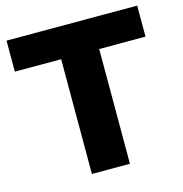

<svg xmlns="http://www.w3.org/2000/svg" viewBox="-105 -801 854 897"><g transform="rotate(-15 322.0 -352.5)"><path d="M230 0V-555H6V-705H638V-555H414V0Z"/></g></svg>

Font: Nunito Sans 12pt Black
Style: Regular
Weight: 900
Designer: Vernon Adams
Foundry: Vernon Adams
Version: Version 3.101;gftools[0.9.27]